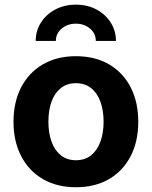

<svg xmlns="http://www.w3.org/2000/svg" viewBox="-20 -788 648 819"><path d="M303.7 10.7Q222.7 10.7 162.8 -24.2Q103 -59.1 70.3 -122.1Q37.6 -185.1 37.6 -268.6Q37.6 -352.5 70.3 -415.5Q103 -478.5 162.8 -513.4Q222.7 -548.3 303.7 -548.3Q385.7 -548.3 445.3 -513.4Q504.9 -478.5 537.4 -415.5Q569.8 -352.5 569.8 -268.6Q569.8 -185.1 537.4 -122.1Q504.9 -59.1 445.3 -24.2Q385.7 10.7 303.7 10.7ZM303.7 -104.5Q342.3 -104.5 368.7 -125.7Q395 -147 408.4 -184.1Q421.9 -221.2 421.9 -269Q421.9 -316.9 408.4 -354Q395 -391.1 368.7 -412.1Q342.3 -433.1 303.7 -433.1Q265.6 -433.1 239.3 -412.1Q212.9 -391.1 199.7 -354.2Q186.5 -317.4 186.5 -269Q186.5 -221.2 199.7 -184.1Q212.9 -147 239.3 -125.7Q265.6 -104.5 303.7 -104.5ZM303.7 -768.1Q353 -768.1 391.4 -747.6Q429.7 -727.1 452.1 -691.9Q474.6 -656.7 474.6 -613.3H388.7Q388.7 -645.5 363.8 -666.3Q338.9 -687 303.7 -687Q268.1 -687 243.2 -666.3Q218.3 -645.5 218.3 -613.3H132.3Q132.3 -656.7 154.8 -691.9Q177.2 -727.1 216.1 -747.6Q254.9 -768.1 303.7 -768.1Z"/></svg>

Font: Inter 17pt
Style: Bold
Weight: 700
Version: Version 4.001;git-66647c0bb